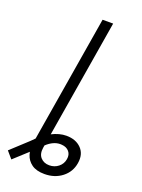

<svg xmlns="http://www.w3.org/2000/svg" viewBox="-276 -804 802 1083"><g transform="rotate(20 125.0 -263.0)"><path d="M133.8 202.6Q85 202.6 56.6 182.1Q28.3 161.6 18.3 128.9Q8.3 96.2 14.6 59.6L39.1 -88.9H102.5L77.1 64.9Q70.8 104 90.3 125.5Q109.9 147 142.6 147Q173.8 147 197 128.4Q220.2 109.9 225.1 80.1Q230 52.2 214.4 33.9Q198.7 15.6 169.9 13.7Q149.9 11.7 130.1 18.6Q110.4 25.4 90.3 41.3Q70.3 57.1 47.9 82L-69.3 189L-105 147.5L-4.4 54.7Q43.9 3.9 89.8 -19.5Q135.7 -43 177.7 -43Q234.9 -43 267.6 -9.3Q300.3 24.4 291 80.1Q282.2 134.8 238.8 168.7Q195.3 202.6 133.8 202.6ZM208.5 -727.5 87.9 0H24.4L145 -727.5Z"/></g></svg>

Font: Inter 28pt Light
Style: Italic
Weight: 300
Italic angle: -9.3988°
Designer: Rasmus Andersson
Foundry: rsms
Version: Version 4.001;git-66647c0bb